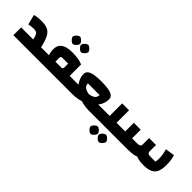

<svg xmlns="http://www.w3.org/2000/svg" viewBox="109 -1825 3145 3145"><g transform="rotate(45 1681.5 -252.5)"><path d="M451 0V-180H541V0ZM20 0V-180H299Q292 -218 283 -243.5Q274 -269 261.5 -284Q249 -299 230.5 -305Q212 -311 186 -311Q156 -311 125 -307.5Q94 -304 68 -298L24 -472Q56 -481 99.5 -486Q143 -491 186 -491Q242 -491 283.5 -481.5Q325 -472 356 -449.5Q387 -427 410.5 -387Q434 -347 453 -286.5Q472 -226 491 -140V0ZM541 0V-180Q550 -180 555.5 -155Q561 -130 561 -90Q561 -48 555.5 -24Q550 0 541 0Z M1144 -1V-181H1214V-1ZM541 0V-180H664Q653 -215 648.5 -240.5Q644 -266 644 -300Q644 -345 659 -379.5Q674 -414 706 -437.5Q738 -461 787 -473Q836 -485 904 -485Q978 -485 1033.5 -476Q1089 -467 1144 -445V0ZM814 -180H945Q967 -180 975.5 -188Q984 -196 984 -218V-305H853Q831 -305 822.5 -297Q814 -289 814 -267ZM541 0Q532 0 526.5 -24Q521 -48 521 -90Q521 -130 526.5 -155Q532 -180 541 -180ZM1214 0V-180Q1223 -180 1228.5 -155Q1234 -130 1234 -90Q1234 -48 1228.5 -24Q1223 0 1214 0ZM809 -585Q794 -585 774 -600Q754 -615 739 -635Q724 -655 724 -670Q724 -687 738.5 -706.5Q753 -726 773 -740.5Q793 -755 809 -755Q826 -755 845.5 -740.5Q865 -726 879.5 -706.5Q894 -687 894 -670Q894 -655 879 -635Q864 -615 844.5 -600Q825 -585 809 -585ZM1000 -585Q985 -585 965 -600Q945 -615 930 -635Q915 -655 915 -670Q915 -687 929.5 -706.5Q944 -726 964 -740.5Q984 -755 1000 -755Q1017 -755 1036.5 -740.5Q1056 -726 1070.5 -706.5Q1085 -687 1085 -670Q1085 -655 1070 -635Q1055 -615 1035.5 -600Q1016 -585 1000 -585Z M1384 0V-180Q1507 -180 1579 -191.5Q1651 -203 1681.5 -230.5Q1712 -258 1712 -305H1442Q1442 -258 1473 -230.5Q1504 -203 1575.5 -191.5Q1647 -180 1770 -180V0Q1669 0 1580.5 -28.5Q1492 -57 1425 -107Q1358 -157 1320 -223Q1282 -289 1282 -365Q1282 -407 1313.5 -433.5Q1345 -460 1410 -472.5Q1475 -485 1577 -485Q1681 -485 1746 -472.5Q1811 -460 1841.5 -433.5Q1872 -407 1872 -365Q1872 -289 1834.5 -222.5Q1797 -156 1730.5 -106Q1664 -56 1575 -28Q1486 0 1384 0ZM1214 0V-180H1384V0ZM1770 0V-180H1940V0ZM1214 0Q1205 0 1199.5 -24Q1194 -48 1194 -90Q1194 -130 1199.5 -155Q1205 -180 1214 -180ZM1940 0V-180Q1949 -180 1954.5 -155Q1960 -130 1960 -90Q1960 -48 1954.5 -24Q1949 0 1940 0Z M2230 0V-180H2300V0ZM1940 0V-180H2151L2070 -99V-470H2230V0ZM1940 0Q1931 0 1925.5 -24Q1920 -48 1920 -90Q1920 -130 1925.5 -155Q1931 -180 1940 -180ZM2300 0V-180Q2309 -180 2314.5 -155Q2320 -130 2320 -90Q2320 -48 2314.5 -24Q2309 0 2300 0ZM2055 250Q2040 250 2020 235Q2000 220 1985 200Q1970 180 1970 165Q1970 148 1984.5 128.5Q1999 109 2019 94.5Q2039 80 2055 80Q2072 80 2091.5 94.5Q2111 109 2125.5 128.5Q2140 148 2140 165Q2140 180 2125 200Q2110 220 2090.5 235Q2071 250 2055 250ZM2246 250Q2231 250 2211 235Q2191 220 2176 200Q2161 180 2161 165Q2161 148 2175.5 128.5Q2190 109 2210 94.5Q2230 80 2246 80Q2263 80 2282.5 94.5Q2302 109 2316.5 128.5Q2331 148 2331 165Q2331 180 2316 200Q2301 220 2281.5 235Q2262 250 2246 250Z M3032 0Q2956 0 2907.5 -12Q2859 -24 2832 -52.5Q2805 -81 2794.5 -131.5Q2784 -182 2784 -258V-380H2944V-233Q2944 -201 2963.5 -190.5Q2983 -180 3018 -180H3129Q3134 -195 3136 -214Q3138 -233 3138 -258Q3138 -305 3130 -351Q3122 -397 3109 -446L3268 -470Q3280 -438 3286.5 -405Q3293 -372 3295.5 -337.5Q3298 -303 3298 -268Q3298 -162 3268 -104Q3238 -46 3178.5 -23Q3119 0 3032 0ZM2300 0V-180H2430V-380H2590V0ZM2590 0V-180H2710Q2745 -180 2764.5 -190.5Q2784 -201 2784 -233V-380H2944V-258Q2944 -182 2933 -131.5Q2922 -81 2893 -52.5Q2864 -24 2809 -12Q2754 0 2666 0ZM2300 0Q2291 0 2285.5 -24Q2280 -48 2280 -90Q2280 -130 2285.5 -155Q2291 -180 2300 -180Z"/></g></svg>

Font: Changa ExtraLight ExtraBold
Style: Regular
Weight: 800
Version: Version 3.002; ttfautohint (v1.8.2)